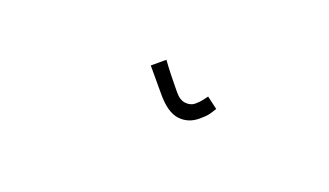

<svg xmlns="http://www.w3.org/2000/svg" viewBox="-30 -45 592 346"><g transform="rotate(-20 266.0 128.0)"><path d="M312 188Q290 188 276 173Q262 158 262 124V68H292Q291 81 290.5 98.5Q290 116 290 130Q290 145 297.5 152.5Q305 160 314 160Q319 160 323.5 159.5Q328 159 340 156L346 182Q337 185 331 186.5Q325 188 312 188Z"/></g></svg>

Font: SourceSans3VF
Style: Regular
Weight: 200
Designer: Paul D. Hunt
Foundry: Adobe
Version: Version 3.052;hotconv 1.1.0;makeotfexe 2.6.0